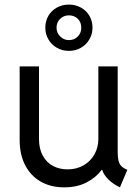

<svg xmlns="http://www.w3.org/2000/svg" viewBox="-20 -806 610 834"><path d="M65.4 -198.2V-517.6H149.4V-202.1Q149.4 -159.7 165.8 -129.9Q182.1 -100.1 210.2 -85.2Q238.3 -70.3 273.4 -70.3Q312.5 -70.3 343 -87.9Q373.5 -105.5 390.4 -135.7Q407.2 -166 407.2 -202.1V-517.6H491.2V-146.5Q491.2 -122.6 494.6 -108.2Q498 -93.8 507.1 -84.5Q516.1 -75.2 533.2 -68.4L501 7.8Q471.2 -6.3 450.7 -26.6Q430.2 -46.9 423.8 -68.4H421.9Q396.5 -34.2 355.2 -13.2Q314 7.8 258.8 7.8Q201.2 7.8 157.5 -16.8Q113.8 -41.5 89.6 -87.9Q65.4 -134.3 65.4 -198.2ZM176.8 -685.5Q176.8 -714.4 190.2 -737.3Q203.6 -760.3 227.1 -773.2Q250.5 -786.1 279.3 -786.1Q307.6 -786.1 331.3 -773.2Q355 -760.3 368.4 -737.3Q381.8 -714.4 381.8 -685.5Q381.8 -658.2 368.4 -635Q355 -611.8 331.5 -598.4Q308.1 -585 279.3 -585Q250.5 -585 227.1 -598.4Q203.6 -611.8 190.2 -635Q176.8 -658.2 176.8 -685.5ZM333 -685.5Q333 -709.5 317.9 -724.4Q302.7 -739.3 279.3 -739.3Q256.8 -739.3 241.2 -724.1Q225.6 -709 225.6 -685.5Q225.6 -663.6 241.5 -647.7Q257.3 -631.8 279.3 -631.8Q302.7 -631.8 317.9 -647.5Q333 -663.1 333 -685.5Z"/></svg>

Font: Reddit Sans Strawberry
Style: Regular
Weight: 400
Designer: Stephen Hutchings
Foundry: Reddit
Version: Version 1.013